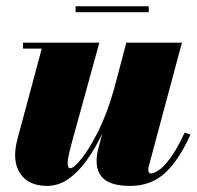

<svg xmlns="http://www.w3.org/2000/svg" viewBox="-20 -600 645 630"><path d="M228 -579.5H468V-560H228ZM306 -460 218.5 -142.5Q202 -83.5 202 -65.8Q202 -48 210.5 -48Q222.5 -48 248.2 -80.2Q274 -112.5 302.8 -170.2Q331.5 -228 353.5 -305L394.5 -460H577L469.5 -59.5Q466.5 -48.5 466.5 -42.5Q466.5 -31 476 -31Q484.5 -31 500.2 -41Q516 -51 537.8 -79.8Q559.5 -108.5 586 -165L605 -158.5Q566 -72 520 -31Q474 10 407.5 10Q349.5 10 323.2 -10.8Q297 -31.5 297 -71.5Q297 -91 302 -110L315.5 -161.5Q293 -114 265.2 -75Q237.5 -36 204.8 -13Q172 10 134.5 10Q73 10 46 -31Q19 -72 36.5 -141L117 -440.5H55.5V-460Z"/></svg>

Font: Bodoni* 11pt Fatface
Style: Italic
Weight: 900
Italic angle: -13°
Version: Version 2.3